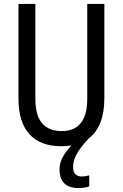

<svg xmlns="http://www.w3.org/2000/svg" viewBox="-20 -734 625 977"><path d="M352 115Q352 164 396 164Q408 164 418 162Q428 160 434 158V214Q412 223 380 223Q283 223 283 127Q283 93 301.5 61.5Q320 30 344 6Q320 10 292 10Q185 10 129.5 -51.5Q74 -113 74 -232V-714H160V-231Q160 -147 194 -107Q228 -67 294 -67Q424 -67 424 -232V-714H511V-232Q510 -89 432 -30Q385 21 368.5 53Q352 85 352 115Z"/></svg>

Font: Noto Sans Thai Looped Condensed
Style: Regular
Weight: 400
Width: 3
Designer: Sasikarn Vongin, Ben Mitchell
Foundry: The Fontpad Ltd
Version: Version 1.001; ttfautohint (v1.8.4.7-5d5b)